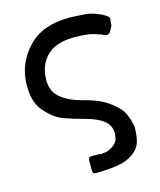

<svg xmlns="http://www.w3.org/2000/svg" viewBox="-105 -584 697 835"><g transform="rotate(-15 244.0 -166.5)"><path d="M347 36Q350 -2 323.5 -25.5Q297 -49 242 -64Q188 -78 147 -93Q106 -108 66.5 -153.5Q27 -199 32 -286.5Q37 -374 101 -441Q165 -508 286 -508Q313 -508 344 -505Q370 -505 397 -496Q406 -493 414 -489Q425 -486 434 -480Q442 -476 448 -471Q461 -463 456 -449L454 -426L440 -401Q435 -394 426 -393L425 -392Q425 -393 423 -393Q418 -394 413 -395Q408 -398 405 -400Q370 -413 349 -416Q322 -420 285 -420Q205 -420 164.5 -383Q124 -346 119.5 -284Q115 -222 154.5 -190.5Q194 -159 258 -144Q313 -129 344.5 -110Q376 -91 401 -64.5Q426 -38 438 23L437 44Q435 98 413 122Q386 151 345.5 162.5Q305 174 224 175Q209 175 209 161V113Q209 107 212.5 103Q216 99 223 99H254Q266 101 275 101V99Q293 101 320 84Q337 72 343 57Q346 47 347 36Z"/></g></svg>

Font: Barlow_Medium_SS
Style: Regular
Weight: 500
Designer: Jeremy Tribby
Foundry: Jeremy Tribby
Version: Version 1.101 August 23, 2024